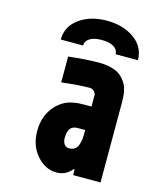

<svg xmlns="http://www.w3.org/2000/svg" viewBox="-134 -1022 936 1127"><g transform="rotate(15 333.5 -458.5)"><path d="M276 -750H140.6Q140.6 -830.1 208 -878.6Q275.4 -927.1 375 -927.1Q474.6 -927.1 542 -878.6Q609.4 -830.1 609.4 -750H474Q474 -776.7 448.6 -793.3Q423.2 -809.9 375 -809.9Q326.8 -809.9 301.4 -793.3Q276 -776.7 276 -750ZM416.7 -274.1H372.4Q340.5 -274.1 326.5 -255.5Q312.5 -237 312.5 -197.3Q312.5 -175.1 322.9 -160.5Q333.3 -145.8 352.9 -145.8Q375 -145.8 389 -156.9Q403 -168 408.5 -188.5Q414.1 -209 415.4 -223.3Q416.7 -237.6 416.7 -259.1ZM395.8 -677.1Q451.8 -677.1 494.1 -659.8Q536.5 -642.6 563.8 -594.4Q583.3 -559.9 583.3 -487.6V0H416.7V-34.5H410.2Q373.7 10.4 317.7 10.4Q248.7 10.4 197.3 -48.8Q145.8 -108.1 145.8 -196Q145.8 -291.7 203.1 -353.5Q224 -375.7 247.7 -389.6Q271.5 -403.6 296.5 -408.9Q321.6 -414.1 336.9 -415.4Q352.2 -416.7 373.7 -416.7H416.7V-484.4Q416.7 -497.4 405.6 -508.8Q394.5 -520.2 377 -520.2Q317.1 -520.2 208.3 -507.8V-664.7Q315.8 -677.1 395.8 -677.1Z"/></g></svg>

Font: Monoid
Style: Bold
Weight: 700
Width: 4
Designer: Andreas Larsen (@larsenwork)
Version: Version 0.61